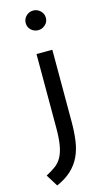

<svg xmlns="http://www.w3.org/2000/svg" viewBox="-178 -745 566 1030"><g transform="rotate(-15 104.5 -230.0)"><path d="M79 -470H167V-71Q167 -14 160.5 33.5Q154 81 136 119.5Q118 158 86 188Q54 218 4 240L-37 174Q-6 158 16.5 141Q39 124 52.5 98.5Q66 73 72.5 35.5Q79 -2 79 -60ZM122 -591Q99 -591 82.5 -606.5Q66 -622 66 -645Q66 -668 82.5 -684Q99 -700 122 -700Q144 -700 161 -684Q178 -668 178 -645Q178 -622 161 -606.5Q144 -591 122 -591Z"/></g></svg>

Font: Mukta Mahee
Style: Regular
Weight: 400
Designer: Shuchita Grover, Noopur Datye, Girish Dalvi, Yashodeep Gholap
Foundry: Ek Type
Version: Version 2.538;PS 1.000;hotconv 16.6.51;makeotf.lib2.5.65220;